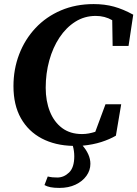

<svg xmlns="http://www.w3.org/2000/svg" viewBox="-20 -696 673 941"><path d="M198 211 214 169Q227 172 237.5 173Q248 174 261 174Q293 174 318.5 149.5Q344 125 344 70Q344 44 337 19Q250 17 184.5 -17.5Q119 -52 82.5 -116.5Q46 -181 46 -274Q46 -357 74 -430Q102 -503 154 -558.5Q206 -614 278.5 -645Q351 -676 439 -676Q493 -676 538.5 -663.5Q584 -651 633 -624L610 -471H532L530 -597Q494 -618 449 -618Q394 -618 349 -589.5Q304 -561 271.5 -512Q239 -463 221.5 -399.5Q204 -336 204 -266Q204 -201 224.5 -149.5Q245 -98 284.5 -68.5Q324 -39 382 -39Q399 -39 415 -42Q431 -45 447 -50L497 -185H574L548 -31Q517 -13 476.5 0Q436 13 385 18Q402 37 412.5 60Q423 83 423 107Q423 139 403.5 166Q384 193 350 209Q316 225 271 225Q245 225 227.5 221.5Q210 218 198 211Z"/></svg>

Font: Source Serif Pro
Style: Bold Italic
Weight: 700
Italic angle: -12°
Designer: Frank Grießhammer
Foundry: Adobe Systems Incorporated
Version: Version 3.001;hotconv 1.0.111;makeotfexe 2.5.65597